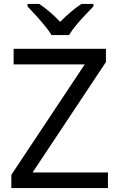

<svg xmlns="http://www.w3.org/2000/svg" viewBox="-20 -964 612 984"><path d="M533.2 0H38.1V-67.9L414.1 -633.8H49.8V-713.9H522.9V-646L147 -80.1H533.2ZM244.1 -784.2Q231 -806.2 209 -833Q187 -859.9 163.1 -886Q139.2 -912.1 121.1 -931.2V-943.8H181.2Q207 -926.8 235.1 -902.8Q263.2 -878.9 288.1 -852.1Q314.9 -878.9 343 -902.8Q371.1 -926.8 397 -943.8H459V-931.2Q439.9 -912.1 415.5 -886Q391.1 -859.9 368.7 -833Q346.2 -806.2 334 -784.2Z"/></svg>

Font: Defago Noto Sans
Style: Regular
Weight: 400
Designer: John M. Durdin
Foundry: Lao IT Dev Co., Ltd.
Version: Version 1.000 2007 initial release